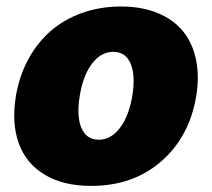

<svg xmlns="http://www.w3.org/2000/svg" viewBox="-20 -573 665 602"><path d="M265.6 9.9Q178.3 9.9 119.9 -25.4Q61.4 -60.7 38.7 -124.1Q16 -187.5 29.8 -271.3Q40.1 -333.8 68 -385.8Q95.9 -437.9 137.8 -474.8Q179.7 -511.7 236.5 -532.1Q293.3 -552.6 359.4 -552.6Q424.7 -552.6 474.4 -532.1Q524.1 -511.7 554 -474.8Q583.8 -437.9 594.6 -385.8Q605.5 -333.8 595.2 -271.3Q573.9 -143.8 485.4 -66.9Q397 9.9 265.6 9.9ZM289.8 -134.9Q327.8 -134.9 356 -171.9Q384.2 -208.8 394.9 -272.7Q405.2 -337 389.4 -373.8Q373.6 -410.5 335.2 -410.5Q296.9 -410.5 268.6 -373.6Q240.4 -336.6 230.1 -272.7Q219.5 -208.5 235.3 -171.7Q251.1 -134.9 289.8 -134.9Z"/></svg>

Font: Karasuma Gothic
Style: Italic
Weight: 900
Italic angle: -9.39999°
Designer: Rasmus Andersson / Ryoko Nishizuka
Foundry: Genbu
Version: Version 1.00